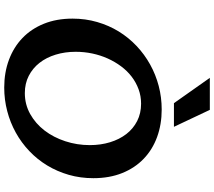

<svg xmlns="http://www.w3.org/2000/svg" viewBox="-72 -918 999 896"><g transform="rotate(90 428.0 -470.5)"><path d="M415 -86.4Q467.8 -86.4 512.5 -111.3Q557.1 -136.2 589.4 -178.2Q621.6 -220.2 639.6 -275.1Q657.7 -330.1 657.7 -389.6Q657.7 -440.4 644.3 -484.1Q630.9 -527.8 606 -560.1Q581.1 -592.3 545.2 -610.6Q509.3 -628.9 464.4 -628.9Q428.7 -628.9 397 -617.2Q365.2 -605.5 338.4 -585Q311.5 -564.5 290 -535.6Q268.6 -506.8 253.4 -473.1Q238.3 -439.5 230.2 -401.4Q222.2 -363.3 222.2 -323.7Q222.2 -273.4 235.6 -230Q249 -186.5 273.9 -154.8Q298.8 -123 334.5 -104.7Q370.1 -86.4 415 -86.4ZM389.2 9.8Q318.8 9.8 259.8 -12.2Q200.7 -34.2 158 -75.2Q115.2 -116.2 91.3 -175.3Q67.4 -234.4 67.4 -309.1Q67.4 -369.6 83.3 -424.1Q99.1 -478.5 127.4 -524.7Q155.8 -570.8 195.1 -607.9Q234.4 -645 281.5 -671.1Q328.6 -697.3 381.8 -711.2Q435.1 -725.1 491.7 -725.1Q561 -725.1 619.9 -703.6Q678.7 -682.1 721.4 -641.1Q764.2 -600.1 788.1 -540.8Q812 -481.4 812 -406.2Q812 -345.7 796.4 -291.5Q780.8 -237.3 752.7 -190.9Q724.6 -144.5 685.5 -107.4Q646.5 -70.3 599.4 -44.2Q552.2 -18.1 499 -4.2Q445.8 9.8 389.2 9.8ZM461.9 -782.2 343.8 -949.7H493.2L572.3 -782.2Z"/></g></svg>

Font: Proza Libre
Style: SemiBold Italic
Weight: 600
Designer: Jasper de Waard
Foundry: Jasper de Waard
Version: Version 1.000; ttfautohint (v1.4.1.8-43bc)